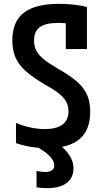

<svg xmlns="http://www.w3.org/2000/svg" viewBox="-20 -760 540 998"><path d="M224 10Q182 10 141.5 3.5Q101 -3 63 -16V-121Q99 -106 138 -97.5Q177 -89 214 -89Q272 -89 304 -112Q336 -135 336 -182Q336 -208 325 -229.5Q314 -251 288 -272.5Q262 -294 216 -319Q151 -357 113.5 -390.5Q76 -424 60 -462.5Q44 -501 44 -550Q44 -648 104 -694Q164 -740 286 -740Q321 -740 357.5 -736.5Q394 -733 432 -724V-505H322V-682L362 -633Q341 -637 321.5 -639Q302 -641 283 -641Q217 -641 187 -619Q157 -597 157 -549Q157 -521 168.5 -497.5Q180 -474 208 -451.5Q236 -429 283 -402Q345 -367 381.5 -334.5Q418 -302 433.5 -265Q449 -228 449 -179Q449 -84 393.5 -37Q338 10 224 10ZM225 218Q210 218 196 217Q182 216 170 213V129Q181 131 193 132.5Q205 134 217 134Q231 134 241 130Q251 126 256.5 118.5Q262 111 262 99Q262 76 237 50.5Q212 25 165 0L264 -27Q313 7 337.5 42Q362 77 362 116Q362 148 346 171Q330 194 299.5 206Q269 218 225 218Z"/></svg>

Font: M PLUS Code Latin Medium
Style: Regular
Weight: 500
Designer: Coji Morishita
Foundry: UNDERFOREST DESIGN
Version: Version 1.002; ttfautohint (v1.8.3)